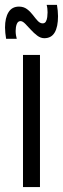

<svg xmlns="http://www.w3.org/2000/svg" viewBox="-57 -759 255 779"><path d="M36.3 0V-536.2H105.2V0ZM-32.2 -601.5Q-34.2 -613.1 -35.4 -625.3Q-36.6 -637.4 -36.6 -647.4Q-36.6 -686.4 -22.5 -709.3Q-8.4 -732.2 20 -732.2Q38.9 -732.2 52.4 -722.1Q66 -712 76.4 -698.2Q86.8 -684.3 96.2 -674.2Q105.6 -664.2 115.9 -664.2Q125 -664.2 129.2 -671.7Q133.4 -679.2 134.7 -689.7Q136 -700.2 136 -709Q136 -716.9 135.1 -724.6Q134.3 -732.3 132.3 -739.2H174.1Q176.1 -727.6 177.2 -716Q178.4 -704.4 178.4 -693.4Q178.4 -650.3 164.9 -627.2Q151.3 -604 122.7 -604Q107.8 -604 93.9 -614.6Q79.9 -625.2 67.8 -638.7Q55.6 -652.3 45 -662.9Q34.5 -673.4 26.2 -673.4Q15.8 -673.4 11.1 -661.5Q6.5 -649.6 6.5 -633.7Q6.5 -624.5 7.8 -616.1Q9.2 -607.7 11 -601.5Z"/></svg>

Font: Georama ExtraCondensed Thin
Style: Regular
Weight: 100
Width: 2
Designer: Jean-Baptiste Levee
Foundry: Production Type
Version: Version 1.001